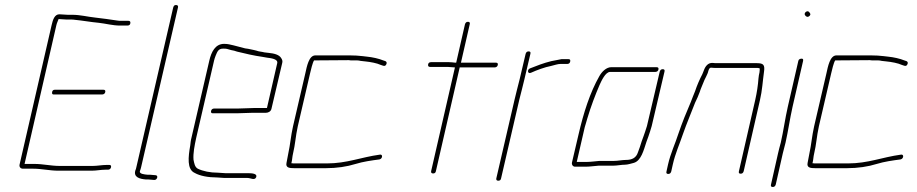

<svg xmlns="http://www.w3.org/2000/svg" viewBox="-20 -691 3657 766"><path d="M188 -324C187 -318 188 -314 194 -314H387C394 -314 399 -318 400 -324C401 -330 399 -333 392 -333H199C193 -333 189 -330 188 -324ZM217 -634C198 -634 191 -613 186 -591L58 -34C56 -24 63 -17 74 -18H112C147 -18 177 -10 213 -10H346C365 -10 382 -14 401 -14H411C417 -14 422 -18 423 -24C424 -30 422 -33 416 -33H406C387 -33 368 -29 350 -29H218C183 -29 152 -37 117 -37H78L205 -591C207 -600 211 -607 213 -613C213 -614 213 -614 214 -615C225 -615 234 -613 246 -613H264C269 -613 273 -613 278 -612C310 -609 341 -603 374 -600C402 -597 429 -589 459 -589H488C495 -589 499 -592 500 -598C501 -604 499 -608 492 -608H463C457 -608 453 -608 448 -609C421 -613 387 -618 359 -621C329 -624 301 -632 268 -632H250C238 -632 228 -634 217 -634Z M562 25C569 25 577 25 584 26L595 27C607 28 613 9 601 8L589 7C582 6 575 6 568 6C557 5 535 3 538 -8C540 -13 542 -19 543 -24L690 -661C692 -668 688 -671 682 -671C676 -671 673 -668 671 -661L524 -24C523 -19 522 -15 520 -11C512 16 537 23 562 25Z M850 -2C818 -2 790 -8 769 -18C757 -25 755 -39 752 -54C750 -79 756 -110 763 -142L834 -449C835 -454 837 -460 840 -468C847 -485 851 -497 870 -497C876 -497 881 -497 885 -496L903 -491C910 -490 918 -488 926 -485C959 -477 992 -469 1028 -464L1045 -461C1060 -459 1090 -456 1086 -439L1045 -260H991C978 -260 943 -258 929 -258H834C828 -258 823 -254 822 -248C821 -242 823 -239 829 -239H924C938 -239 974 -241 987 -241H1041C1051 -241 1061 -247 1063 -257L1106 -440C1108 -447 1106 -453 1102 -459C1094 -473 1073 -478 1052 -480L1035 -482C1024 -485 1013 -485 1003 -489C993 -491 993 -492 981 -494C973 -496 966 -497 958 -498C944 -501 926 -507 912 -510C897 -513 891 -516 874 -516C839 -516 823 -484 815 -449L744 -142C741 -131 740 -120 739 -111C731 -65 725 -15 757 -1C778 11 811 17 846 17C857 17 865 19 876 19H968C980 19 996 30 1002 16C1008 2 986 0 972 0H880C869 0 861 -2 850 -2Z M1198 -398 1149 -187C1140 -147 1138 -114 1130 -78C1127 -65 1126 -54 1123 -41C1119 -22 1134 -20 1154 -20H1280C1323 -20 1364 -26 1399 -37C1428 -46 1463 -51 1494 -55C1507 -58 1508 -77 1495 -74C1421 -64 1364 -39 1284 -39H1158C1153 -39 1147 -39 1142 -40L1143 -42C1146 -54 1146 -66 1149 -78C1158 -115 1159 -146 1168 -187L1217 -398C1220 -411 1227 -441 1233 -450L1371 -451C1376 -450 1382 -450 1388 -450H1405C1410 -450 1414 -449 1419 -448L1437 -446C1458 -444 1484 -439 1499 -432L1508 -429C1514 -427 1518 -428 1521 -434C1524 -440 1523 -444 1518 -447L1509 -450C1492 -457 1466 -463 1444 -465L1427 -467C1410 -469 1395 -470 1376 -470H1238C1212 -470 1204 -425 1198 -398Z M1795 -422 1700 -8C1699 -2 1702 1 1708 1C1714 1 1718 -2 1719 -8L1814 -422H1953C1960 -422 1965 -426 1966 -432C1967 -438 1965 -441 1958 -441H1819L1854 -594C1856 -601 1853 -604 1847 -604C1841 -604 1837 -601 1835 -594L1800 -441H1796C1787 -442 1779 -443 1771 -443H1700C1693 -443 1689 -440 1688 -434C1687 -428 1689 -424 1696 -424H1767C1776 -424 1786 -422 1795 -422Z M2099 -401C2121 -411 2153 -423 2179 -428C2192 -431 2205 -436 2217 -436H2244C2250 -436 2254 -440 2255 -446C2256 -452 2254 -455 2248 -455H2220C2208 -453 2191 -449 2179 -447C2150 -440 2119 -428 2094 -418C2082 -413 2085 -394 2099 -401ZM2033 -294 1960 21C1959 27 1962 30 1968 30C1974 30 1978 27 1979 21L2052 -294C2058 -319 2067 -351 2072 -374L2096 -476C2098 -483 2095 -486 2089 -486C2083 -486 2079 -483 2077 -476L2053 -374C2047 -350 2039 -320 2033 -294Z M2274 -26H2318C2333 -26 2353 -29 2368 -30H2425C2442 -30 2459 -34 2475 -34C2484 -34 2500 -39 2508 -41C2538 -49 2548 -92 2559 -125L2567 -147C2573 -164 2574 -168 2580 -188L2631 -405C2633 -412 2630 -415 2624 -415C2618 -415 2614 -412 2612 -405L2561 -188C2555 -168 2554 -167 2548 -149L2540 -127C2535 -111 2531 -98 2525 -83C2518 -61 2501 -53 2478 -53C2462 -53 2445 -49 2429 -49H2371C2358 -48 2336 -45 2322 -45H2281L2313 -184C2317 -195 2319 -206 2323 -218C2338 -268 2354 -310 2372 -352C2379 -367 2395 -404 2414 -404H2594C2601 -404 2606 -408 2607 -414C2608 -420 2606 -423 2599 -423H2419C2399 -423 2381 -405 2371 -387C2334 -322 2308 -241 2288 -154L2262 -43C2260 -35 2265 -26 2274 -26Z M2817 -421C2824 -420 2832 -420 2839 -420H2996C3001 -420 3005 -420 3009 -419C3013 -419 3010 -408 3010 -402C3008 -395 3007 -387 3006 -378C3004 -351 3000 -323 2993 -292L2928 -8C2926 -1 2929 2 2935 2C2941 2 2945 -1 2947 -8L3012 -292C3021 -330 3023 -369 3028 -404C3032 -431 3027 -439 3000 -439H2843C2836 -439 2830 -439 2823 -440C2805 -441 2794 -427 2788 -410C2787 -406 2784 -401 2782 -395C2771 -374 2761 -351 2753 -327C2747 -311 2742 -301 2736 -284C2718 -242 2702 -203 2687 -159C2674 -118 2655 -79 2645 -34L2639 -7C2637 0 2640 3 2646 3C2652 3 2656 0 2658 -7L2664 -34C2674 -79 2691 -115 2705 -157C2720 -200 2737 -239 2753 -281C2761 -298 2766 -308 2772 -325C2775 -336 2782 -350 2786 -361C2791 -376 2803 -393 2806 -408C2808 -414 2810 -421 2817 -421Z M3095 -122C3091 -107 3087 -93 3084 -79L3056 45C3054 52 3057 55 3063 55C3069 55 3073 52 3075 45L3103 -79C3106 -92 3110 -107 3114 -122C3125 -171 3131 -216 3142 -265L3184 -448C3185 -454 3184 -457 3178 -457C3172 -457 3166 -454 3165 -448L3123 -265C3112 -217 3106 -170 3095 -122ZM3192 -630C3195 -626 3201 -620 3209 -627C3217 -634 3211 -639 3208 -643C3201 -652 3185 -639 3192 -630Z M3277 -398 3228 -187C3219 -147 3217 -114 3209 -78C3206 -65 3205 -54 3202 -41C3198 -22 3213 -20 3233 -20H3359C3402 -20 3443 -26 3478 -37C3507 -46 3542 -51 3573 -55C3586 -58 3587 -77 3574 -74C3500 -64 3443 -39 3363 -39H3237C3232 -39 3226 -39 3221 -40L3222 -42C3225 -54 3225 -66 3228 -78C3237 -115 3238 -146 3247 -187L3296 -398C3299 -411 3306 -441 3312 -450L3450 -451C3455 -450 3461 -450 3467 -450H3484C3489 -450 3493 -449 3498 -448L3516 -446C3537 -444 3563 -439 3578 -432L3587 -429C3593 -427 3597 -428 3600 -434C3603 -440 3602 -444 3597 -447L3588 -450C3571 -457 3545 -463 3523 -465L3506 -467C3489 -469 3474 -470 3455 -470H3317C3291 -470 3283 -425 3277 -398Z"/></svg>

Font: Electronic
Style: ExThnIt
Weight: 100
Version: Version 1.011